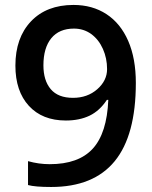

<svg xmlns="http://www.w3.org/2000/svg" viewBox="-20 -743 611 773"><path d="M526.9 -409.2Q526.9 -198.2 441.9 -94.2Q356.9 9.8 186 9.8Q121.1 9.8 92.8 2V-94.2Q136.2 -82 180.2 -82Q296.4 -82 353.5 -144.5Q410.6 -207 416 -340.8H410.2Q381.3 -296.9 340.6 -277.3Q299.8 -257.8 245.1 -257.8Q150.4 -257.8 96.2 -316.9Q42 -376 42 -479Q42 -590.8 104.7 -657Q167.5 -723.1 275.9 -723.1Q352.1 -723.1 408.7 -686Q465.3 -648.9 496.1 -578.4Q526.9 -507.8 526.9 -409.2ZM277.8 -627.9Q218.3 -627.9 186.5 -589.1Q154.8 -550.3 154.8 -480Q154.8 -418.9 184.3 -384Q213.9 -349.1 273.9 -349.1Q332 -349.1 371.6 -383.8Q411.1 -418.5 411.1 -464.8Q411.1 -508.3 394.3 -546.1Q377.4 -584 347.2 -606Q316.9 -627.9 277.8 -627.9Z"/></svg>

Font: f1_44652          
Style: Regular
Weight: 600
Foundry: Ascender Corporation
Version: Version 1.10